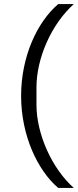

<svg xmlns="http://www.w3.org/2000/svg" viewBox="-20 -780 380 937"><path d="M83 -312C83 -117 165 53 264 137H340C232 41 158 -128 158 -268V-354C158 -494 229 -660 340 -760H264C162 -673 83 -505 83 -312Z"/></svg>

Font: LVC Sans
Style: Regular
Weight: 400
Designer: Mike Abbink, Paul van der Laan, Pieter van Rosmalen
Foundry: Bold Monday
Version: Version 3.0